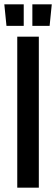

<svg xmlns="http://www.w3.org/2000/svg" viewBox="-30 -870 260 890"><path d="M50 0H150V-700H50ZM0 -750H80V-850H-10ZM120 -750H200L210 -850H120Z"/></svg>

Font: Millimetre
Style: Regular
Weight: 500
Designer: Jérémy Landes
Version: Version 1.0